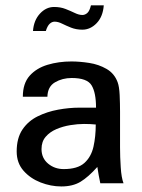

<svg xmlns="http://www.w3.org/2000/svg" viewBox="-20 -670 520 702"><path d="M330.1 -214.8Q330.1 -170.9 321.8 -133.8Q313.5 -96.7 288.6 -74.2Q263.7 -51.8 212.9 -51.8Q179.7 -51.8 155.8 -71.8Q131.8 -91.8 131.8 -125Q131.8 -152.3 147 -169.9Q162.1 -187.5 186 -197.8Q210 -208 236.8 -212.4Q263.7 -216.8 287.1 -216.8Q296.9 -216.8 309.6 -216.3Q322.3 -215.8 330.1 -214.8ZM431.6 0Q423.8 -20.5 421.4 -58.6Q418.9 -96.7 418.9 -130.9V-261.7Q418.9 -292 417.5 -322.8Q416 -353.5 410.2 -369.1Q398.4 -401.4 369.6 -418Q340.8 -434.6 306.2 -439.9Q271.5 -445.3 241.2 -445.3Q194.3 -445.3 153.8 -433.1Q113.3 -420.9 88.4 -393.1Q63.5 -365.2 63.5 -316.4H153.3Q154.3 -353.5 181.2 -369.1Q208 -384.8 242.2 -384.8Q298.8 -384.8 314.9 -357.9Q331.1 -331.1 331.1 -276.4H270.5Q232.4 -276.4 192.4 -269Q152.3 -261.7 117.7 -244.6Q83 -227.5 62 -196.3Q41 -165 41 -116.2Q41 -74.2 65.9 -45.9Q90.8 -17.6 128.4 -2.9Q166 11.7 204.1 11.7Q246.1 11.7 274.4 -5.4Q302.7 -22.5 335.9 -59.6Q337.9 -44.9 340.8 -29.8Q343.8 -14.6 346.7 0ZM359.4 -650.4Q356.4 -609.4 333.5 -585.4Q310.5 -561.5 281.2 -561.5Q258.8 -561.5 240.2 -568.8Q221.7 -576.2 207 -583.5Q192.4 -590.8 179.7 -590.8Q169.9 -590.8 161.6 -583Q153.3 -575.2 147.5 -556.6H100.6Q103.5 -595.7 126 -620.1Q148.4 -644.5 177.7 -644.5Q201.2 -644.5 219.7 -637.2Q238.3 -629.9 253.4 -622.6Q268.6 -615.2 281.2 -615.2Q291 -615.2 299.3 -622.6Q307.6 -629.9 312.5 -650.4Z"/></svg>

Font: Namkio Khamti Book
Style: Regular
Weight: 500
Designer: Debbi Hosken
Foundry: SIL International
Version: Version 3.917